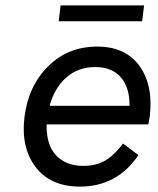

<svg xmlns="http://www.w3.org/2000/svg" viewBox="-20 -683 585 713"><path d="M515 -663 508 -604H198L205 -663ZM536 -250Q533 -231 531 -221H153Q152 -174 166.5 -140Q181 -106 212.5 -86.5Q244 -67 289.5 -67Q335 -67 368.5 -85.5Q402 -104 437 -150L494 -107Q415 10 277 10Q168 10 112.5 -62.5Q57 -135 71 -249Q85 -363 158.5 -436.5Q232 -510 341 -510Q446 -510 498 -438Q550 -366 536 -250ZM333 -434Q270 -434 226 -395Q182 -356 164 -290H461Q462 -357 429 -395.5Q396 -434 333 -434Z"/></svg>

Font: Orkney
Style: Italic
Weight: 400
Italic angle: -7°
Designer: Samuel Oakes and Alfredo Marco Pradil
Foundry: Alfredo Marco Pradil
Version: 1.0; ttfautohint (v1.5)